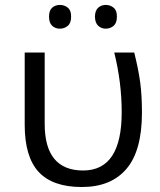

<svg xmlns="http://www.w3.org/2000/svg" viewBox="-20 -748 649 778"><path d="M161.1 -246.1Q161.1 -57.1 317.4 -57.1Q473.6 -57.6 473.1 -293.9Q473.1 -414.1 442.9 -535.2H523.9Q541.5 -464.8 548.3 -412.6Q555.2 -360.4 555.2 -292Q555.2 -136.7 492.2 -63.5Q429.7 9.8 311.5 9.8Q193.4 9.8 136.7 -51.3Q80.1 -112.3 80.1 -242.2V-535.2H161.1ZM364.7 -680.7Q365.2 -705.6 377.9 -716.8Q390.6 -728 408.7 -728Q426.8 -728 440.4 -716.8Q454.1 -705.6 453.6 -680.7Q454.1 -655.3 440.4 -643.6Q426.8 -631.8 408.7 -631.8Q390.6 -631.8 377.9 -643.6Q365.2 -655.3 364.7 -680.7ZM178.7 -680.7Q178.7 -705.6 191.4 -716.8Q204.1 -728 222.7 -728Q241.2 -728 254.9 -716.8Q268.6 -705.6 268.1 -680.7Q268.6 -655.3 254.9 -643.6Q241.2 -631.8 222.7 -631.8Q204.1 -631.8 191.4 -643.6Q178.7 -655.3 178.7 -680.7Z"/></svg>

Font: OpenSans-Regular
Style: Regular
Weight: 400
Foundry: Ascender Corporation
Version: Version 1.10